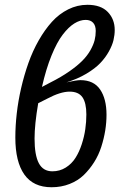

<svg xmlns="http://www.w3.org/2000/svg" viewBox="-20 -768 510 800"><path d="M314.9 -434.1Q370.6 -434.1 397.2 -395Q423.8 -356 423.8 -290Q423.8 -257.8 418.5 -224.4Q413.1 -190.9 402.1 -156.5Q391.1 -122.1 372.3 -92.3Q353.5 -62.5 329.1 -38.8Q304.7 -15.1 270 -1.5Q235.4 12.2 194.8 12.2Q118.7 12.2 81.3 -41Q43.9 -94.2 43.9 -194.8Q43.9 -243.2 49.8 -295.2Q55.7 -347.2 68.1 -401.1Q80.6 -455.1 98.4 -505.4Q116.2 -555.7 141.4 -599.9Q166.5 -644 196.3 -677Q226.1 -710 264.2 -729Q302.2 -748 344.2 -748Q400.4 -748 429.2 -718Q458 -688 458 -643.1Q458 -622.6 452.9 -600.8Q447.8 -579.1 433.6 -553.5Q419.4 -527.8 397.7 -505.1Q376 -482.4 339.6 -460.7Q303.2 -439 256.8 -424.8Q298.8 -434.1 314.9 -434.1ZM336.9 -685.1Q313.5 -685.1 289.6 -670.2Q265.6 -655.3 241.5 -623.8Q217.3 -592.3 194.6 -536.6Q171.9 -481 154.8 -405.8L189 -423.8Q234.9 -446.8 269 -470.7Q303.2 -494.6 324 -515.9Q344.7 -537.1 357.2 -559.6Q369.6 -582 374.3 -600.6Q378.9 -619.1 378.9 -639.2Q378.9 -661.6 367.9 -673.3Q356.9 -685.1 336.9 -685.1ZM198.2 -54.2Q229 -54.2 253.9 -69.8Q278.8 -85.4 294.4 -110.1Q310.1 -134.8 320.6 -167Q331.1 -199.2 335.4 -230Q339.8 -260.7 339.8 -291Q339.8 -339.4 323.5 -362.8Q307.1 -386.2 270 -386.2Q231.9 -386.2 176.8 -356.9L139.2 -337.9Q124 -249.5 124 -190.9Q124 -121.6 141.8 -87.9Q159.7 -54.2 198.2 -54.2Z"/></svg>

Font: Fira Sans Compressed Book
Style: Italic
Weight: 350
Width: 3
Italic angle: -8°
Designer: Carrois Corporate & Edenspiekermann AG
Foundry: Carrois Corporate GbR & Edenspiekermann AG
Version: Version 4.203;PS 004.203;hotconv 1.0.88;makeotf.lib2.5.64775